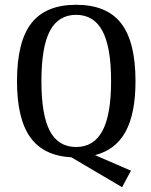

<svg xmlns="http://www.w3.org/2000/svg" viewBox="-20 -645 631 802"><path d="M377 3 527 68 490 137 278 12Q162 6 106.5 -71.5Q51 -149 51 -306Q51 -471 111 -548Q171 -625 298 -625Q426 -625 486 -547.5Q546 -470 546 -306Q546 -171 504.5 -95Q463 -19 377 3ZM298 -31Q372 -31 408 -98.5Q444 -166 444 -306Q444 -448 408 -515.5Q372 -583 298 -583Q224 -583 188.5 -516Q153 -449 153 -306Q153 -164 188.5 -97.5Q224 -31 298 -31Z"/></svg>

Font: Arya
Style: Regular
Weight: 400
Designer: Eduardo Rodriguez Tunni, Modular Infotech
Foundry: Eduardo Rodriguez Tunni, Modular Infotech
Version: Version 1.002